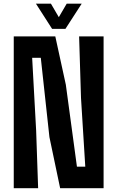

<svg xmlns="http://www.w3.org/2000/svg" viewBox="-20 -992 618 1012"><path d="M52.5 0V-800H271.5L327 -545.5L385.5 -113.5H429.5L407 -475L397 -800H526V0H297L240.5 -269.5L195 -687.5H149.5L170.5 -304.5L181 0ZM254.5 -840 169.5 -972.5H248.5L290 -901.5L331.5 -972.5H410.5L325 -840Z"/></svg>

Font: Big Shoulders
Style: Bold
Weight: 700
Designer: Patric King
Foundry: XO Type Co
Version: Version 2.002